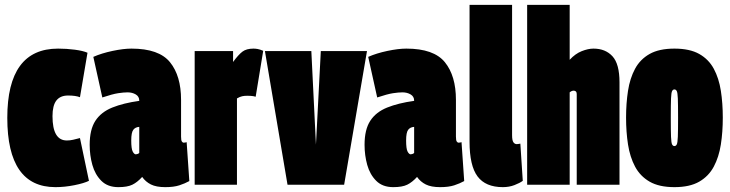

<svg xmlns="http://www.w3.org/2000/svg" viewBox="-20 -760 3004 790"><path d="M10 -275Q10 -560 219 -560Q254 -560 288 -555.5Q322 -551 340 -543L309 -360Q291 -367 260 -367Q228 -367 212 -346.5Q196 -326 196 -282Q196 -182 255 -182Q268 -182 281 -185Q294 -188 309 -192L346 -16Q326 -6 286 2Q246 10 208 10Q10 10 10 -275Z M349 -164Q349 -227 372.5 -263Q396 -299 442 -317.5Q488 -336 553 -345V-346Q553 -363 538.5 -371.5Q524 -380 505 -380Q489 -380 466 -376.5Q443 -373 401 -359L364 -526Q398 -541 443 -550.5Q488 -560 521 -560Q634 -560 679.5 -504Q725 -448 725 -349V-198Q725 -182 728.5 -177.5Q732 -173 735 -173Q742 -173 748 -175L759 -15Q741 -5 718 2.5Q695 10 660 10Q623 10 601 -1Q579 -12 565 -32Q545 -10 524.5 0Q504 10 467 10Q423 10 397 -16Q371 -42 360 -81.5Q349 -121 349 -164ZM520 -182Q520 -148 526 -136.5Q532 -125 539 -125Q541 -125 546 -126.5Q551 -128 553 -131V-238Q537 -237 528.5 -226Q520 -215 520 -182Z M939 -550V-505Q961 -535 977.5 -547.5Q994 -560 1023 -560Q1030 -560 1039.5 -558.5Q1049 -557 1063 -551L1032 -362Q1022 -365 1012 -365.5Q1002 -366 997 -366Q986 -366 976.5 -364Q967 -362 955 -355V0H781V-550Z M1163 0 1070 -550H1261L1280 -165L1300 -550H1490L1396 0Z M1480 -164Q1480 -227 1503.5 -263Q1527 -299 1573 -317.5Q1619 -336 1684 -345V-346Q1684 -363 1669.5 -371.5Q1655 -380 1636 -380Q1620 -380 1597 -376.5Q1574 -373 1532 -359L1495 -526Q1529 -541 1574 -550.5Q1619 -560 1652 -560Q1765 -560 1810.5 -504Q1856 -448 1856 -349V-198Q1856 -182 1859.5 -177.5Q1863 -173 1866 -173Q1873 -173 1879 -175L1890 -15Q1872 -5 1849 2.5Q1826 10 1791 10Q1754 10 1732 -1Q1710 -12 1696 -32Q1676 -10 1655.5 0Q1635 10 1598 10Q1554 10 1528 -16Q1502 -42 1491 -81.5Q1480 -121 1480 -164ZM1651 -182Q1651 -148 1657 -136.5Q1663 -125 1670 -125Q1672 -125 1677 -126.5Q1682 -128 1684 -131V-238Q1668 -237 1659.5 -226Q1651 -215 1651 -182Z M2087 -740V-204Q2087 -182 2092.5 -174.5Q2098 -167 2106 -167Q2111 -167 2121 -169L2131 -16Q2119 -7 2097 1.5Q2075 10 2049 10Q1978 10 1945 -34Q1912 -78 1912 -177V-740Z M2149 0V-740H2324V-514Q2347 -539 2373.5 -549.5Q2400 -560 2422 -560Q2471 -560 2500 -528.5Q2529 -497 2529 -421V0H2353V-371Q2353 -382 2348.5 -384.5Q2344 -387 2341 -387Q2332 -387 2324 -380V0Z M2556 -276Q2556 -335 2564 -386.5Q2572 -438 2593 -477Q2614 -516 2653 -538Q2692 -560 2755 -560Q2818 -560 2857 -538Q2896 -516 2917 -477Q2938 -438 2946 -386.5Q2954 -335 2954 -276Q2954 -217 2946 -165.5Q2938 -114 2917 -74.5Q2896 -35 2857 -12.5Q2818 10 2755 10Q2692 10 2653 -12.5Q2614 -35 2593 -74.5Q2572 -114 2564 -165.5Q2556 -217 2556 -276ZM2740 -276Q2740 -222 2741 -197Q2742 -172 2745.5 -165.5Q2749 -159 2755 -159Q2761 -159 2764.5 -165.5Q2768 -172 2769 -197Q2770 -222 2770 -276Q2770 -331 2769 -355Q2768 -379 2764.5 -385.5Q2761 -392 2755 -392Q2749 -392 2745.5 -385.5Q2742 -379 2741 -355Q2740 -331 2740 -276Z"/></svg>

Font: Georama ExtraCondensed Black
Style: Regular
Weight: 900
Width: 2
Designer: Jean-Baptiste Levee
Foundry: Production Type
Version: Version 1.000